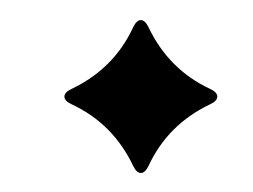

<svg xmlns="http://www.w3.org/2000/svg" viewBox="-20 -372 257 195"><path d="M45.4 -196.3ZM52.7 -281.7Q95.7 -302.2 115.2 -344.2Q118.7 -351.6 123 -351.6Q127.4 -351.6 130.9 -344.2Q151.4 -301.3 193.4 -281.7Q200.7 -278.3 200.7 -273.9Q200.7 -269.5 193.4 -266.1Q150.4 -245.6 130.9 -203.6Q127.4 -196.3 123 -196.3Q118.7 -196.3 115.2 -203.6Q94.7 -246.6 52.7 -266.1Q45.4 -269.5 45.4 -273.9Q45.4 -278.3 52.7 -281.7Z"/></svg>

Font: UnifrakturMaguntia20
Style: Book
Weight: 400
Designer: j. 'mach' wust, Gerrit Ansmann, Georg Duffner, based on a font by Peter Wiegel, original typeface by Carl Albert Fahrenw
Version: Version 2017-03-19